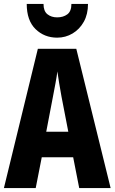

<svg xmlns="http://www.w3.org/2000/svg" viewBox="-20 -964 587 984"><path d="M386 0 355 -158H194L163 0H0L174 -714H371L547 0ZM295 -470Q288 -509 283 -539Q278 -569 274 -598Q271 -573 264.5 -538Q258 -503 252 -472L217 -289H330ZM431 -944Q431 -891 409.5 -852.5Q388 -814 352 -792.5Q316 -771 273 -771Q207 -771 162 -815Q117 -859 117 -944H203Q203 -907 223 -891Q243 -875 273 -875Q304 -875 325 -890.5Q346 -906 346 -944Z"/></svg>

Font: Noto Sans Sinhala ExtraCondensed ExtraBold
Style: Regular
Weight: 800
Width: 2
Designer: Jelle Bosma - Monotype Design Team
Foundry: Monotype Imaging Inc.
Version: Version 2.006; ttfautohint (v1.8.4.7-5d5b)